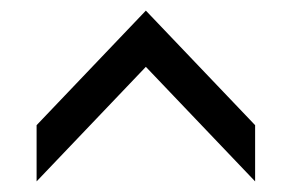

<svg xmlns="http://www.w3.org/2000/svg" viewBox="-20 -779 551 362"><path d="M461 -437 255 -653 49 -437V-543L255 -759L461 -543Z"/></svg>

Font: Cabin
Style: Regular
Weight: 400
Designer: Pablo Impallari
Foundry: Pablo Impallari
Version: Version 1.007